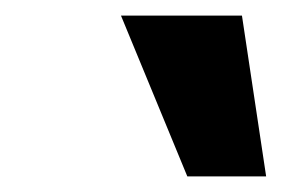

<svg xmlns="http://www.w3.org/2000/svg" viewBox="-20 -731 361 246"><path d="M220 -505 135 -711H290L321 -505Z"/></svg>

Font: Ysabeau Office ExtraBold
Style: Italic
Weight: 800
Italic angle: -12°
Designer: Christian Thalmann (Catharsis Fonts)
Version: Version 2.001;gftools[0.9.30]; featfreeze: tnum,lnum,ss02